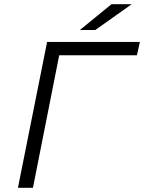

<svg xmlns="http://www.w3.org/2000/svg" viewBox="-20 -901 691 921"><path d="M66 0 206 -700H651L637 -636H264L138 0ZM363 -757 515 -881H612L437 -757Z"/></svg>

Font: Montserrat
Style: Italic
Weight: 400
Italic angle: -11.3°
Designer: Julieta Ulanovsky
Foundry: Julieta Ulanovsky
Version: Version 9.000; ttfautohint (v1.8.4.7-5d5b)